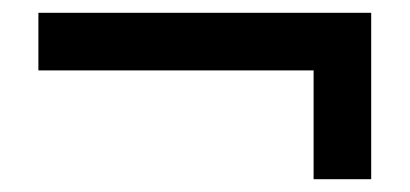

<svg xmlns="http://www.w3.org/2000/svg" viewBox="-20 -385 640 300"><path d="M40 -275V-365H560V-105H470V-275Z"/></svg>

Font: Tektur SemiCondensed
Style: Regular
Weight: 400
Width: 4
Designer: Adam Jagosz
Foundry: Adam Jagosz
Version: Version 1.005;gftools[0.9.30]